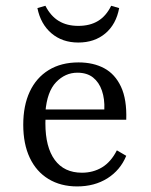

<svg xmlns="http://www.w3.org/2000/svg" viewBox="-20 -647 532 678"><path d="M252.4 11.3Q194.4 11.3 151.2 -14.9Q108.1 -41.1 85.1 -89.9Q62.1 -138.7 62.1 -206.5Q62.1 -274.2 85.1 -323.4Q108.1 -372.6 152 -399.6Q196 -426.6 257.3 -426.6Q309.7 -426.6 348 -406Q386.3 -385.5 407.3 -340.7Q428.2 -296 425.8 -224.2H108.9L108.1 -260.5H348.4Q350 -297.6 339.9 -327Q329.8 -356.5 308.5 -373.4Q287.1 -390.3 253.2 -390.3Q210.5 -390.3 178.2 -356.9Q146 -323.4 140.3 -251.6L141.9 -249.2Q141.1 -241.1 140.7 -231.5Q140.3 -221.8 140.3 -211.3Q140.3 -127.4 173.4 -82.3Q206.5 -37.1 269.4 -37.1Q308.9 -37.1 340.3 -56Q371.8 -75 392.7 -116.1L425.8 -96.8Q404.8 -46 359.3 -17.3Q313.7 11.3 252.4 11.3ZM256.5 -496.8Q200 -496.8 161.7 -529.4Q123.4 -562.1 112.1 -618.5L140.3 -626.6Q158.9 -590.3 187.5 -573Q216.1 -555.6 256.5 -555.6Q297.6 -555.6 326.2 -573Q354.8 -590.3 372.6 -626.6L400.8 -618.5Q390.3 -561.3 352 -529Q313.7 -496.8 256.5 -496.8Z"/></svg>

Font: Playfair 9pt Light
Style: Regular
Weight: 300
Designer: Claus Eggers Sørensen
Foundry: Claus Eggers Sørensen
Version: Version 2.001;gftools[0.9.30]